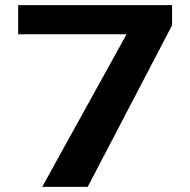

<svg xmlns="http://www.w3.org/2000/svg" viewBox="-20 -731 744 751"><path d="M653 -632V-711H51V-597H475L145 0H323Z"/></svg>

Font: Asimov
Style: XWid
Weight: 500
Designer: Google
Version: Version 2.000980; 2014